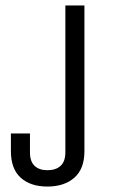

<svg xmlns="http://www.w3.org/2000/svg" viewBox="-20 -670 420 705"><path d="M290 -650V-115Q290 -50 253 -17.5Q216 15 154 15Q92 15 56 -17.5Q20 -50 20 -115V-180H90V-111Q90 -77 107 -61Q124 -45 154 -45Q185 -45 202.5 -61Q220 -77 220 -111V-650Z"/></svg>

Font: Unica One
Style: Regular
Weight: 400
Designer: Eduardo Rodriguez Tunni
Foundry: Eduardo Rodriguez Tunni
Version: Version 2.000; ttfautohint (v1.8.4.7-5d5b);gftools[0.9.23]